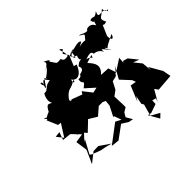

<svg xmlns="http://www.w3.org/2000/svg" viewBox="-224 -1247 1628 1628"><g transform="rotate(-45 590.0 -433.0)"><path d="M819 0 899 -28 901 -69 936 -60 923 -26 981 -127 1004 -95 1157 -107 1143 -180 1076 -296 1074 -259 1066 -347 1014 -412 1068 -391 1005 -469 962 -481 954 -468 958 -523 814 -430 851 -459 829 -525 747 -529C808 -587 787 -628 736 -683C819 -709 815 -717 798 -682C785 -705 751 -716 730 -711C742 -697 827 -754 830 -700C849 -699 887 -690 903 -649C899 -706 904 -671 967 -613C906 -681 934 -680 948 -644C927 -653 1022 -695 1055 -712C1041 -663 1015 -671 1016 -726L1056 -818C1073 -814 1058 -808 1097 -817C1063 -886 1097 -866 1148 -921C1150 -840 1201 -912 1171 -868C1153 -942 1055 -856 1098 -943C1042 -896 1057 -937 1010 -921C1016 -859 1040 -929 1015 -856C1001 -880 981 -904 936 -888C929 -851 852 -909 852 -896C895 -864 903 -883 859 -831C807 -844 748 -801 827 -847C809 -886 707 -821 709 -859C699 -776 700 -762 673 -830C653 -810 680 -844 735 -854C645 -809 692 -804 725 -786C713 -806 695 -715 737 -758C699 -723 717 -761 663 -715C688 -665 639 -664 623 -658C622 -680 633 -631 585 -639C572 -569 635 -610 562 -553L643 -480L595 -469L533 -548L517 -524L408 -565L426 -555C405 -552 387 -560 436 -608C489 -650 465 -614 553 -666C545 -617 499 -666 596 -757C559 -733 605 -762 535 -694C544 -653 615 -616 663 -738L636 -745L675 -839L643 -885L672 -915C616 -964 678 -884 660 -843C637 -839 608 -832 601 -867C540 -862 561 -859 517 -918C547 -929 475 -952 479 -954C506 -919 473 -921 429 -871C489 -942 478 -894 406 -846C384 -846 427 -795 388 -850C321 -754 294 -728 339 -724C325 -794 356 -858 344 -802C309 -862 365 -849 343 -807C379 -880 386 -818 410 -806C316 -789 364 -761 295 -758C251 -680 295 -649 288 -657C261 -658 250 -702 207 -613C230 -631 182 -614 156 -591C168 -570 177 -607 142 -609C197 -534 218 -605 148 -583L189 -487L219 -483L149 -373L104 -430L154 -436L129 -367L207 -359L277 -287L196 -274L211 -168L157 -48L246 -118L304 -119L399 -54L333 -71L294 -78L214 -108L200 -121L265 -241L242 -225L322 -310L239 -316L288 -297L319 -261L404 -342L478 -297L547 -357H592L619 -345L614 -295L568 -204L578 -202L601 -138L551 -164L432 -74L385 -39L458 -31L574 -116L631 -80L673 -72L640 -128L662 -165L701 -189V-221L697 -319L744 -354L779 -421L831 -433L885 -501L825 -394L902 -311L914 -279L861 -288L804 -150L830 -191L815 -115L827 -94L798 11L875 54L840 88L786 -7Z"/></g></svg>

Font: Hussar Lance
Style: Italic
Weight: 700
Foundry: Cannot Into Space Fonts, PlusOne Fonts
Version: Version 2.27